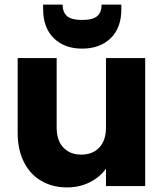

<svg xmlns="http://www.w3.org/2000/svg" viewBox="-20 -811 664 837"><path d="M613 -558V0H442V-76Q416 -39 371.5 -16.5Q327 6 273 6Q209 6 160 -22.5Q111 -51 84 -105Q57 -159 57 -232V-558H227V-255Q227 -199 256 -168Q285 -137 334 -137Q384 -137 413 -168Q442 -199 442 -255V-558ZM338 -599Q261 -599 214.5 -644.5Q168 -690 168 -772V-791H253Q253 -758 272 -741Q291 -724 338 -724Q385 -724 404 -741Q423 -758 423 -791H509V-771Q509 -689 462 -644Q415 -599 338 -599Z"/></svg>

Font: Poppins A&M
Style: Bold-A&M
Weight: 700
Designer: Ninad Kale (Devanagari), Jonny Pinhorn (Latin)
Foundry: Indian Type Foundry
Version: 4.004